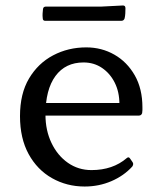

<svg xmlns="http://www.w3.org/2000/svg" viewBox="-20 -673 582 701"><path d="M289 8Q224 8 170 -22.5Q116 -53 84.5 -110.5Q53 -168 53 -249Q53 -331 86 -386.5Q119 -442 174 -471Q229 -500 295 -500Q351 -500 397.5 -473.5Q444 -447 472 -398Q500 -349 500 -281Q500 -277 500 -271Q500 -265 499 -260Q496 -251 487 -251H132V-297H439L416 -275Q416 -280 416 -284.5Q416 -289 416 -293Q416 -337 399 -371Q382 -405 352.5 -425Q323 -445 285 -445Q219 -445 182.5 -395.5Q146 -346 146 -254Q146 -197 168 -151Q190 -105 228 -78.5Q266 -52 314 -52Q392 -52 443 -96Q450 -102 455 -94L464 -81Q469 -74 463 -65Q432 -31 386.5 -11.5Q341 8 289 8ZM137 -640Q138 -649 148 -649H351L429 -653Q438 -653 438 -643Q438 -634 437.5 -624.5Q437 -615 435 -606Q432 -597 423 -597H145Q136 -597 136 -607Q135 -615 135.5 -623.5Q136 -632 137 -640Z"/></svg>

Font: Hahmlet
Style: Regular
Weight: 400
Designer: Minjoo Ham & Mark Frömberg
Foundry: hypertype
Version: Version 1.002